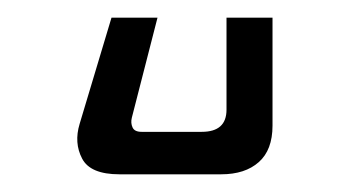

<svg xmlns="http://www.w3.org/2000/svg" viewBox="-20 -20 395 217"><path d="M288 0V122Q288 149.5 272.5 163.2Q257 177 230 177H115Q82 177 72.8 159.2Q63.5 141.5 70 120L106 0H158L129 113Q127.5 119 129.8 124Q132 129 140 129H208Q236 129 236 104V0Z"/></svg>

Font: Honk Rounded
Style: Regular
Weight: 400
Designer: Noopur Datye & Yesha Goshar
Foundry: Ek Type
Version: Version 1.000